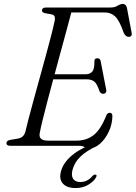

<svg xmlns="http://www.w3.org/2000/svg" viewBox="-20 -738 687 972"><path d="M382 0H31Q12.5 0 12.5 -13.5Q12.5 -25.5 30.5 -29.5L68.5 -36Q84 -38.5 93.2 -46Q102.5 -53.5 108 -69.5Q112.5 -90.5 123.5 -132.2Q134.5 -174 149.2 -228Q164 -282 180.2 -340.8Q196.5 -399.5 211.8 -455.5Q227 -511.5 238.8 -557Q250.5 -602.5 256 -629Q264 -660.5 242.5 -665L209 -671Q192.5 -674.5 192.5 -685Q192.5 -700 214 -700H539.5Q561 -700 575.2 -709Q589.5 -718 601.5 -718Q618 -718 622.5 -698.5L646 -574.5Q651 -552.5 632.5 -551.5Q616.5 -550.5 606 -572.5Q584.5 -635 562.8 -655Q541 -675 510 -675H341Q331.5 -638.5 317.8 -588Q304 -537.5 288.2 -479.2Q272.5 -421 256.5 -362H413Q436 -362 447.5 -376Q459 -390 458 -430.5Q459.5 -443 472 -443Q487.5 -443 489.5 -428.5L517.5 -285Q519.5 -273.5 515 -268.5Q510.5 -263.5 503.5 -263Q490 -262.5 483.5 -276.5Q472 -312.5 458 -324.5Q444 -336.5 417.5 -336.5H249.5Q233.5 -277 219.5 -223.5Q205.5 -170 195.5 -129.2Q185.5 -88.5 182 -68.5Q171 -26 222.5 -26H366.5Q419 -26 455 -55Q491 -84 518 -153.5Q524 -167 535.5 -167Q549 -167 549 -150.5Q548.5 -109.5 531 -72Q513.5 -34.5 486.5 -10.5Q459.5 13.5 430 13.5Q418 13.5 407.8 6.8Q397.5 0 382 0ZM465.5 -15 470.5 1Q417.5 25.5 387.2 54.8Q357 84 347 122Q339.5 152.5 350.8 168Q362 183.5 386 183.5Q423 183.5 448 153Q456.5 144.5 463.5 146Q473 147.5 466 160Q455.5 180 427.5 197Q399.5 214 363 214Q318.5 214 298.2 191.2Q278 168.5 288.5 130Q300 86 343.8 49Q387.5 12 465.5 -15Z"/></svg>

Font: Fraunces 9pt S000 Light
Style: Italic
Weight: 300
Italic angle: -16°
Version: Version 1.000; ttfautohint (v1.8.3)